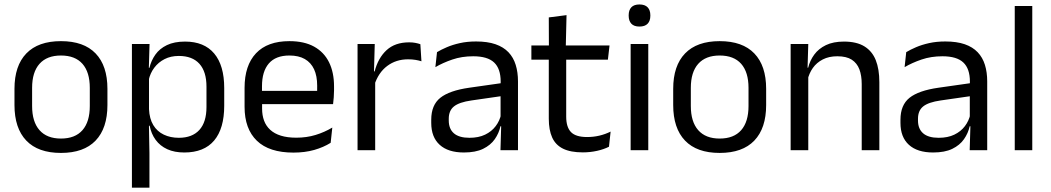

<svg xmlns="http://www.w3.org/2000/svg" viewBox="-20 -690 4830 882"><path d="M260 12.5Q155 12.5 100.8 -44.2Q46.5 -101 46.5 -207.5V-282Q46.5 -388 101 -444.5Q155.5 -501 260 -501Q365 -501 419.2 -444.5Q473.5 -388 473.5 -282V-207.5Q473.5 -101 419.2 -44.2Q365 12.5 260 12.5ZM260 -53.5Q325 -53.5 358.8 -92Q392.5 -130.5 392.5 -203V-286.5Q392.5 -358.5 358.8 -396.8Q325 -435 260 -435Q195.5 -435 161.5 -396.8Q127.5 -358.5 127.5 -286.5V-203Q127.5 -130.5 161.5 -92Q195.5 -53.5 260 -53.5Z M826.5 10.5Q781.5 10.5 748.5 -4.5Q715.5 -19.5 695 -47.5Q674.5 -75.5 667.5 -112.5H641L664.5 -188.5Q666.5 -144.5 684.2 -115.2Q702 -86 732.5 -71.5Q763 -57 801.5 -57Q863 -57 895.8 -93Q928.5 -129 928.5 -198.5V-292Q928.5 -361 896 -397Q863.5 -433 801.5 -433Q764.5 -433 736 -418.5Q707.5 -404 688.8 -379Q670 -354 663 -322L643 -378.5H666.5Q674.5 -412 693.8 -439.2Q713 -466.5 746.8 -482.8Q780.5 -499 830 -499Q918 -499 964 -444.2Q1010 -389.5 1010 -285.5V-204.5Q1010 -99.5 963.8 -44.5Q917.5 10.5 826.5 10.5ZM586 172V-488H667L663.5 -370.5L664.5 -345.5V-140L664 -123.5L666.5 13.5V172Z M1328 11Q1216.5 11 1160 -43.5Q1103.5 -98 1103.5 -199.5V-286.5Q1103.5 -389.5 1156 -445.2Q1208.5 -501 1309.5 -501Q1377.5 -501 1423 -475.8Q1468.5 -450.5 1491.5 -404Q1514.5 -357.5 1514.5 -293V-275Q1514.5 -259 1513.2 -243Q1512 -227 1510 -211.5H1435.5Q1436.5 -235.5 1436.8 -257Q1437 -278.5 1437 -296.5Q1437 -341 1422.8 -371.8Q1408.5 -402.5 1380.2 -418.8Q1352 -435 1309.5 -435Q1246.5 -435 1215 -398.5Q1183.5 -362 1183.5 -294V-247.5L1184 -237.5V-191Q1184 -160.5 1193 -136Q1202 -111.5 1221.2 -93.8Q1240.5 -76 1270.2 -66.8Q1300 -57.5 1341 -57.5Q1388.5 -57.5 1429.5 -70Q1470.5 -82.5 1506.5 -104L1499 -34Q1466.5 -13.5 1423.5 -1.2Q1380.5 11 1328 11ZM1146 -211.5V-272.5H1493V-211.5Z M1699.5 -298.5 1681 -361 1701 -362Q1717 -424 1756 -459.8Q1795 -495.5 1859.5 -495.5Q1875.5 -495.5 1888.2 -493Q1901 -490.5 1911 -487L1916 -408.5Q1903.5 -412.5 1888.2 -415Q1873 -417.5 1854.5 -417.5Q1799.5 -417.5 1758.8 -387Q1718 -356.5 1699.5 -298.5ZM1622.5 0V-488H1701.5L1697.5 -344L1703.5 -338V0Z M2279 0 2282.5 -118.5 2279.5 -131V-286.5L2280 -315Q2280 -374.5 2249.8 -403Q2219.5 -431.5 2154 -431.5Q2101.5 -431.5 2057.8 -416.5Q2014 -401.5 1980 -381.5L1987.5 -450.5Q2006.5 -462 2032.8 -473.2Q2059 -484.5 2092.8 -492Q2126.5 -499.5 2167 -499.5Q2219.5 -499.5 2256.2 -486.8Q2293 -474 2315.8 -450Q2338.5 -426 2349 -392Q2359.5 -358 2359.5 -316V0ZM2111 10.5Q2038.5 10.5 1999.8 -24.8Q1961 -60 1961 -125.5V-140Q1961 -207.5 2002.8 -240.8Q2044.5 -274 2135.5 -287L2290 -309L2294.5 -250L2145.5 -228.5Q2089.5 -220.5 2065.5 -201.2Q2041.5 -182 2041.5 -144.5V-136.5Q2041.5 -98 2065.2 -77.5Q2089 -57 2136.5 -57Q2178.5 -57 2208.5 -71.5Q2238.5 -86 2257 -110.5Q2275.5 -135 2282 -165L2294.5 -110H2279Q2272 -78 2252.8 -50.5Q2233.5 -23 2199 -6.2Q2164.5 10.5 2111 10.5Z M2657.5 10Q2601 10 2566.5 -7Q2532 -24 2516.5 -58.5Q2501 -93 2501 -144.5V-452.5H2581V-154Q2581 -106 2603 -83.2Q2625 -60.5 2677 -60.5Q2706.5 -60.5 2733.8 -67Q2761 -73.5 2785 -85.5L2777.5 -16Q2754 -4 2722.5 3Q2691 10 2657.5 10ZM2421 -416V-481H2780L2772.5 -416ZM2501.5 -473 2501 -610 2582.5 -620.5 2579 -473Z M2877 0V-488H2958V0ZM2917.5 -568Q2892.5 -568 2880.2 -581.2Q2868 -594.5 2868 -617.5V-620Q2868 -643.5 2880.2 -656.5Q2892.5 -669.5 2917.5 -669.5Q2942.5 -669.5 2955 -656.5Q2967.5 -643.5 2967.5 -620V-617.5Q2967.5 -594 2955 -581Q2942.5 -568 2917.5 -568Z M3286 12.5Q3181 12.5 3126.8 -44.2Q3072.5 -101 3072.5 -207.5V-282Q3072.5 -388 3127 -444.5Q3181.5 -501 3286 -501Q3391 -501 3445.2 -444.5Q3499.5 -388 3499.5 -282V-207.5Q3499.5 -101 3445.2 -44.2Q3391 12.5 3286 12.5ZM3286 -53.5Q3351 -53.5 3384.8 -92Q3418.5 -130.5 3418.5 -203V-286.5Q3418.5 -358.5 3384.8 -396.8Q3351 -435 3286 -435Q3221.5 -435 3187.5 -396.8Q3153.5 -358.5 3153.5 -286.5V-203Q3153.5 -130.5 3187.5 -92Q3221.5 -53.5 3286 -53.5Z M3938.5 0V-303.5Q3938.5 -343 3927.8 -371.5Q3917 -400 3892.8 -415.8Q3868.5 -431.5 3826.5 -431.5Q3788 -431.5 3759.8 -417Q3731.5 -402.5 3714 -377.8Q3696.5 -353 3689.5 -321.5L3675 -379H3692.5Q3700.5 -412 3720.5 -439.2Q3740.5 -466.5 3774.2 -482.8Q3808 -499 3857 -499Q3915 -499 3950.8 -477Q3986.5 -455 4003 -413.8Q4019.5 -372.5 4019.5 -312.5V0ZM3612 0V-488H3693L3689.5 -371L3693 -366.5V0Z M4434.5 0 4438 -118.5 4435 -131V-286.5L4435.5 -315Q4435.5 -374.5 4405.2 -403Q4375 -431.5 4309.5 -431.5Q4257 -431.5 4213.2 -416.5Q4169.5 -401.5 4135.5 -381.5L4143 -450.5Q4162 -462 4188.2 -473.2Q4214.5 -484.5 4248.2 -492Q4282 -499.5 4322.5 -499.5Q4375 -499.5 4411.8 -486.8Q4448.5 -474 4471.2 -450Q4494 -426 4504.5 -392Q4515 -358 4515 -316V0ZM4266.5 10.5Q4194 10.5 4155.2 -24.8Q4116.5 -60 4116.5 -125.5V-140Q4116.5 -207.5 4158.2 -240.8Q4200 -274 4291 -287L4445.5 -309L4450 -250L4301 -228.5Q4245 -220.5 4221 -201.2Q4197 -182 4197 -144.5V-136.5Q4197 -98 4220.8 -77.5Q4244.5 -57 4292 -57Q4334 -57 4364 -71.5Q4394 -86 4412.5 -110.5Q4431 -135 4437.5 -165L4450 -110H4434.5Q4427.5 -78 4408.2 -50.5Q4389 -23 4354.5 -6.2Q4320 10.5 4266.5 10.5Z M4641.5 0V-662.5H4722V0Z"/></svg>

Font: Anek Odia Medium
Style: Regular
Weight: 400
Version: Version 1.003